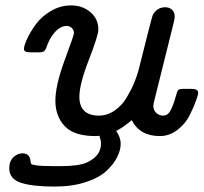

<svg xmlns="http://www.w3.org/2000/svg" viewBox="-20 -498 754 711"><path d="M14.2 125Q14.2 99.1 29.5 84.5Q44.9 69.8 63 69.8Q89.8 69.8 92.8 97.2Q93.8 106.9 95.9 109.4Q98.1 111.8 116.5 114.5Q134.8 117.2 180.2 117.2H204.1Q272 117.2 300.8 104Q354 80.1 354 34.2Q354 22 348.1 4.9Q346.2 4.9 341.1 5.4Q335.9 5.9 334 5.9Q253.9 5.9 219.5 -31Q185.1 -67.9 185.1 -125Q185.1 -182.1 219.5 -275.1Q253.9 -368.2 253.9 -375Q253.9 -387.2 245.8 -394.5Q237.8 -401.9 227.1 -401.9Q204.1 -401.9 183.6 -379.4Q163.1 -356.9 150.9 -319.8Q145 -303.7 127.9 -304.2H99.1Q86.9 -304.2 82 -304.7Q77.1 -305.2 73 -308.1Q68.8 -311 68.8 -316.9Q68.8 -329.1 80.3 -354Q91.8 -378.9 112.3 -407.5Q132.8 -436 168 -457Q203.1 -478 243.2 -478Q285.2 -478 314.7 -453.1Q344.2 -428.2 344.2 -388.2Q344.2 -367.2 309.1 -276.6Q273.9 -186 273.9 -140.1Q273.9 -70.3 346.2 -69.8Q377 -69.8 404.1 -88.4Q431.2 -106.9 448.5 -136Q465.8 -165 476.3 -189.9Q486.8 -214.8 493.2 -238.8Q542 -434.6 545.9 -442.9Q561 -470.7 591.8 -471.2Q606.9 -471.2 616.9 -462.2Q627 -453.1 627 -437Q627 -429.2 623 -413.1L551.8 -127Q547.9 -112.8 547.9 -105Q547.9 -89.8 558.8 -79.8Q569.8 -69.8 584 -69.8Q602.1 -69.8 612.5 -90.8Q623 -111.8 629.6 -136.5Q636.2 -161.1 640.1 -165Q645 -168.9 660.2 -168.9H690.9Q713.9 -168.9 713.9 -153.8Q713.9 -147 705.3 -123.5Q696.8 -100.1 681.4 -69.6Q666 -39.1 636.5 -16.6Q606.9 5.9 571.8 5.9Q497.6 5.9 467.8 -53.2Q437 -26.4 410.2 -13.2Q427.2 11.7 427 34.9Q426.8 58.1 413.8 84Q400.9 109.9 374 135Q347.2 160.2 297.1 176.5Q247.1 192.9 182.1 192.9Q99.1 192.9 56.6 178.5Q14.2 164.1 14.2 125Z"/></svg>

Font: CMU Concrete
Style: BoldItalic
Weight: 700
Italic angle: -14.04°
Version: Version 0.7.0